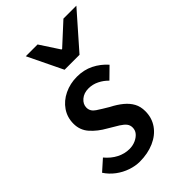

<svg xmlns="http://www.w3.org/2000/svg" viewBox="-230 -842 945 945"><g transform="rotate(-45 242.0 -370.0)"><path d="M166 12Q136 12 103.5 1Q71 -10 43 -31Q15 -52 -4 -81L52 -131Q78 -100 109.5 -84Q141 -68 174 -68Q197 -68 216.5 -76.5Q236 -85 248 -99Q260 -113 260 -132Q260 -148 251 -160Q242 -172 221.5 -185Q201 -198 168 -217Q125 -241 96 -273.5Q67 -306 67 -351Q67 -395 90.5 -429.5Q114 -464 154.5 -483.5Q195 -503 243 -503Q291 -503 330 -483.5Q369 -464 398 -431L342 -376Q323 -396 297 -409Q271 -422 242 -422Q210 -422 189 -404Q168 -386 168 -362Q168 -336 193 -319.5Q218 -303 252 -283Q287 -265 311 -245Q335 -225 348 -201Q361 -177 361 -145Q361 -98 336 -62.5Q311 -27 266.5 -7.5Q222 12 166 12ZM224 -570 136 -752H218L284 -651H288L398 -752H488L328 -570Z"/></g></svg>

Font: Source Sans 3 SemiBold
Style: Italic
Weight: 600
Italic angle: -11°
Designer: Paul D. Hunt
Foundry: Adobe
Version: Version 3.046;hotconv 1.0.118;makeotfexe 2.5.65603